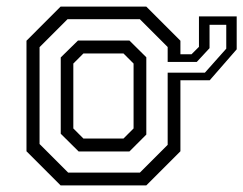

<svg xmlns="http://www.w3.org/2000/svg" viewBox="-20 -560 735 580"><path d="M581 -510.5H695V-411L613.5 -317.5H525V-103L422 0H163L60 -103V-437L163 -540H422L525 -437V-396H558.5L581 -418.5ZM186 -38.5H402.5L486.5 -122.5V-340.5H599L663.5 -413V-485H613V-414.5L574.5 -373H486.5V-418L402.5 -502H184L99.5 -417.5V-125ZM217.5 -102.5 163.5 -156V-386.5L215.5 -437.5H371L422 -387V-153.5L371 -102.5ZM232 -141.5H353L383.5 -172V-368L353 -398.5H232L201.5 -368V-172Z"/></svg>

Font: Tourney Expanded
Style: Regular
Weight: 400
Width: 7
Designer: Tyler Finck
Foundry: Etcetera Type Co
Version: Version 1.010; ttfautohint (v1.8.3)